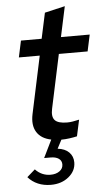

<svg xmlns="http://www.w3.org/2000/svg" viewBox="-60 -701 540 971"><g transform="rotate(-5 210.0 -216.0)"><path d="M97 -134 159 -425H53L71 -509H176L204 -639L307 -663L274 -509H420L402 -425H256L198 -153Q189 -112 205.5 -94Q222 -76 268 -76Q282 -76 296.5 -78.5Q311 -81 329 -85L311 -2Q294 2 272 5Q250 8 231 8L208 52Q245 56 265.5 76.5Q286 97 286 128Q286 171 249.5 201Q213 231 159 231Q123 231 93.5 218.5Q64 206 43 182L84 146Q100 163 119.5 171.5Q139 180 161 180Q189 180 207 167Q225 154 225 133Q225 114 210 103.5Q195 93 169 93H136L180 3Q129 -7 107 -42.5Q85 -78 97 -134Z"/></g></svg>

Font: Red Hat Display Medium
Style: Italic
Weight: 500
Italic angle: -12°
Designer: Pentagram / MCKL
Foundry: Pentagram / MCKL
Version: Version 1.003; Red Hat Display Medium Italic